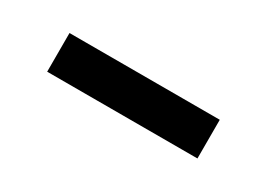

<svg xmlns="http://www.w3.org/2000/svg" viewBox="-16 -482 521 374"><g transform="rotate(30 244.0 -295.5)"><path d="M413 -339V-252H75V-339Z"/></g></svg>

Font: MedMera Sans Display
Style: Regular
Weight: 500
Designer: Kasper Nordkvist
Foundry: UNCUT.wtf
Version: Version 1.300